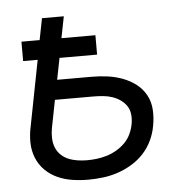

<svg xmlns="http://www.w3.org/2000/svg" viewBox="-44 -575 638 631"><g transform="rotate(-5 275.0 -259.0)"><path d="M223 12Q196 12 170 8Q144 4 121 -6.5Q98 -17 80.5 -34.5Q63 -52 53.5 -75.5Q44 -99 43.5 -125.5Q43 -152 49 -179L91 -395H43V-459H103L117 -530H189L175 -459H287V-395H163L149 -324H263Q290 -324 315.5 -320.5Q341 -317 365 -308Q389 -299 408.5 -284Q428 -269 440 -247Q452 -225 453.5 -198.5Q455 -172 450 -146Q446 -122 435 -98.5Q424 -75 406.5 -56Q389 -37 366.5 -23.5Q344 -10 320 -2Q296 6 271 9Q246 12 223 12ZM224 -52Q240 -52 256.5 -54Q273 -56 289.5 -61Q306 -66 321.5 -75Q337 -84 349.5 -96.5Q362 -109 369.5 -125Q377 -141 380 -157Q383 -173 381.5 -189Q380 -205 372 -217Q364 -229 352 -237.5Q340 -246 325.5 -251Q311 -256 294.5 -257.5Q278 -259 262 -259H136L118 -167Q115 -151 115.5 -134.5Q116 -118 121.5 -104Q127 -90 137.5 -79.5Q148 -69 162 -63Q176 -57 192 -54.5Q208 -52 224 -52Z"/></g></svg>

Font: Lode
Style: Italic
Weight: 400
Italic angle: -11°
Monospace: yes
Designer: Belleve Invis
Foundry: Belleve Invis
Version: Version 29.2.0; ttfautohint (v1.8.3)